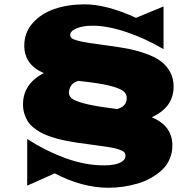

<svg xmlns="http://www.w3.org/2000/svg" viewBox="-20 -739 890 892"><path d="M106.4 -93.3Q189.5 -39.1 282.2 -4.9Q375 29.3 464.4 29.3Q490.7 29.3 512 25.1Q533.2 21 548.1 10.7Q563 0.5 563 -15.1Q563 -25.4 556.6 -32.2Q550.3 -39.1 530.3 -45.4Q510.3 -51.8 479 -56.6Q447.8 -61.5 392.1 -68.8Q363.8 -72.3 343.5 -75.2Q323.2 -78.1 295.9 -83.3Q268.6 -88.4 248.8 -93.8Q229 -99.1 205.8 -107.4Q182.6 -115.7 166.5 -125Q150.4 -134.3 134.3 -147.5Q118.2 -160.6 108.6 -176Q99.1 -191.4 93 -211.2Q86.9 -231 86.9 -253.9Q86.9 -349.6 183.6 -399.4Q92.8 -438 92.8 -527.3Q92.8 -587.4 131.6 -631.6Q170.4 -675.8 232.9 -697.3Q295.4 -718.8 372.6 -718.8Q475.6 -718.8 611.8 -656.2L739.7 -709V-510.7Q656.2 -560.1 567.9 -589.8Q479.5 -619.6 410.6 -619.6Q364.7 -619.6 335.4 -607.2Q306.2 -594.7 306.2 -576.7Q306.2 -567.9 312.5 -562Q318.8 -556.2 340.6 -550.3Q362.3 -544.4 395.5 -539.3Q428.7 -534.2 490.7 -525.9Q542.5 -519 581.8 -511Q621.1 -502.9 661.4 -488.3Q701.7 -473.6 727.8 -454.1Q753.9 -434.6 770.3 -404.8Q786.6 -375 786.6 -336.9Q786.6 -240.7 685.1 -194.3Q780.8 -154.3 780.8 -63.5Q780.8 -29.3 768.1 0Q755.4 29.3 732.9 50.3Q710.4 71.3 681.6 87.6Q652.8 104 619.1 113.8Q585.4 123.5 551.8 128.4Q518.1 133.3 484.4 133.3Q361.8 133.3 234.4 66.4L106.4 123.5ZM300.3 -308.1Q300.3 -293 313.2 -282Q326.2 -271 367.9 -259.3Q409.7 -247.6 484.9 -237.8L523.4 -232.4Q568.8 -243.7 568.8 -283.7Q568.8 -300.8 556.2 -313Q543.5 -325.2 504.9 -336.7Q466.3 -348.1 397.9 -356.9L344.7 -363.3Q320.3 -356.9 310.3 -341.3Q300.3 -325.7 300.3 -308.1Z"/></svg>

Font: Goblin
Style: Regular
Weight: 400
Designer: Riccardo De Franceschi
Foundry: Sorkin Type Co.
Version: Version 1.001